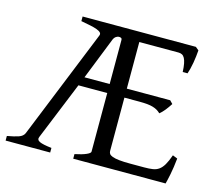

<svg xmlns="http://www.w3.org/2000/svg" viewBox="-91 -730 961 845"><g transform="rotate(15 389.5 -307.5)"><path d="M377.9 -560.5Q377.9 -565.9 373.3 -568.4Q368.7 -570.8 362.3 -570.1Q356 -569.3 349.6 -564.9Q343.3 -560.5 339.8 -552.2L263.2 -358.9H377.9ZM750 -119.1Q745.6 -76.7 739.3 -45.4Q732.9 -14.2 729 0H308.1V-21Q341.3 -27.8 359.6 -35.9Q377.9 -43.9 377.9 -50.8V-317.9H246.6L139.2 -54.2Q132.8 -40 147.9 -32.7Q163.1 -25.4 203.1 -21V0H0V-21Q33.2 -26.9 52 -33.4Q70.8 -40 77.1 -54.2L278.8 -553.2Q282.2 -561.5 277.1 -567.1Q272 -572.8 259.8 -577.4Q247.6 -582 228.8 -585.9Q210 -589.8 186 -594.2V-615.2H702.1L716.8 -603Q715.8 -590.3 714.1 -575.2Q712.4 -560.1 709.7 -544.9Q707 -529.8 703.6 -516.1Q700.2 -502.4 696.8 -493.2H674.8Q673.8 -515.6 670.9 -530.8Q668 -545.9 663.1 -554.9Q658.2 -564 651.1 -567.6Q644 -571.3 634.8 -571.3H456.1V-358.9H653.8L667 -345.2Q662.6 -338.4 657.2 -330.6Q651.9 -322.8 645.8 -315.2Q639.6 -307.6 633.5 -301.3Q627.4 -294.9 622.1 -291Q614.7 -298.3 606.4 -303.2Q598.1 -308.1 586.9 -311.5Q575.7 -314.9 560.5 -316.4Q545.4 -317.9 524.9 -317.9H456.1V-75.2Q456.1 -67.9 459.7 -62.3Q463.4 -56.6 474.4 -52.5Q485.4 -48.3 505.1 -46.1Q524.9 -43.9 557.1 -43.9H620.1Q642.6 -43.9 658.4 -46.4Q674.3 -48.8 686.3 -57.4Q698.2 -65.9 708 -82.5Q717.8 -99.1 728 -127.9Z"/></g></svg>

Font: Noto Serif Devanagari
Style: Bold
Weight: 700
Designer: Monotype Design Team
Foundry: Monotype Imaging Inc.
Version: Version 1.01